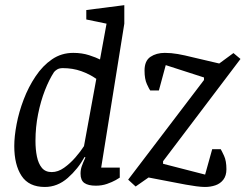

<svg xmlns="http://www.w3.org/2000/svg" viewBox="-20 -719 957 748"><path d="M154.6 9.4Q92.4 9.4 64 -33.8Q35.6 -77 35.6 -150Q35.6 -187.3 44.7 -235.3Q53.8 -283.3 72.4 -331.8Q90.9 -380.3 118.6 -421.6Q146.2 -463 182.8 -488Q219.4 -513 265.4 -513Q299.2 -513 327.3 -503.9Q355.3 -494.7 369.6 -487.3L395.1 -626.8L316.2 -643.1V-679.9L464.3 -698.9V-626.8L374.2 -66H446.6V-27Q444.4 -25 430.8 -17.4Q417.1 -9.7 397 -2.6Q376.9 4.4 353.4 4.4Q323.7 4.4 308.7 -6.1Q293.8 -16.6 293.8 -42.4Q293.8 -57.7 298.4 -71Q302.9 -84.3 312.8 -105.6L309.6 -107.6Q283.8 -60.7 243.8 -25.6Q203.8 9.4 154.6 9.4ZM181.4 -48.6Q206 -48.6 229.6 -65.4Q253.3 -82.2 273.5 -105.4Q293.7 -128.6 307.2 -149.7L355.2 -411.8Q329.5 -430 296.5 -441.8Q263.5 -453.6 224.7 -453.6Q210.4 -453.6 201.9 -448Q193.3 -442.4 190.2 -437.8Q171.5 -409.2 155 -367.1Q138.6 -325.1 128.4 -274.5Q118.2 -223.9 118.2 -170.1Q118.2 -136.4 123.9 -108.9Q129.6 -81.4 143.2 -65Q156.8 -48.6 181.4 -48.6ZM778.3 9.4Q765 9.4 744.5 6.7Q724 3.9 704.5 0.4Q685.1 -3.1 671.3 -5.9L558.7 -27.5L508.4 7.6L479.3 -19.1L774.7 -407.3V-417.2L625.7 -465.3L599 -366.6H565.2Q561.4 -371.4 552.3 -391.2Q543.1 -411 543.1 -444.1Q543.1 -482.1 566.2 -497.6Q589.2 -513 621.9 -513Q647 -513 672.7 -508.5Q698.3 -504 731.3 -495.7L834.1 -471.6L889.5 -512.3L916.9 -489.3L615.3 -90.9V-80.9L779.1 -38.8L806.7 -137.8H839.9Q843.5 -132 852.8 -112.2Q862.1 -92.4 862.1 -59.6Q862.1 -34.6 850.2 -19.1Q838.3 -3.6 819.3 2.9Q800.3 9.4 778.3 9.4Z"/></svg>

Font: Faustina Light
Style: Italic
Weight: 300
Italic angle: -8°
Designer: Alfonso Garcia
Foundry: http://www.omnibus-type.com
Version: Version 1.200